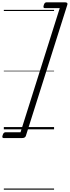

<svg xmlns="http://www.w3.org/2000/svg" viewBox="-33 -1115 602 1655"><path d="M-10 50Q-6 36 0.5 30.5Q7 25 14 25H144L482 -1045H353Q345 -1045 342.5 -1050.5Q340 -1056 344 -1070Q348 -1084 354 -1089.5Q360 -1095 368 -1095H526Q553 -1095 548 -1076L190 56Q184 75 157 75H-1Q-9 75 -12 69.5Q-15 64 -10 50ZM0 510H433V520H0ZM0 -20H433V0H0ZM0 -505H433V-500H0ZM0 -1030H433V-1020H0Z"/></svg>

Font: Playwrite CO Guides
Style: Regular
Weight: 400
Designer: Veronika Burian, José Scaglione
Foundry: TypeTogether
Version: Version 1.003